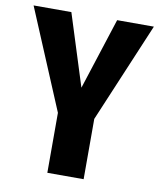

<svg xmlns="http://www.w3.org/2000/svg" viewBox="-89 -756 680 819"><g transform="rotate(10 250.5 -346.5)"><path d="M511.2 -692.9 329.1 -261.2V0H171.9V-259.8L-9.8 -692.9H153.8L252 -382.8L352.1 -692.9Z"/></g></svg>

Font: Fira Sans Compressed
Style: Bold
Weight: 700
Width: 1
Designer: Carrois Corporate & Edenspiekermann AG
Foundry: Carrois Corporate GbR & Edenspiekermann AG
Version: Version 4.203;PS 004.203;hotconv 1.0.88;makeotf.lib2.5.64775